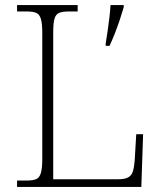

<svg xmlns="http://www.w3.org/2000/svg" viewBox="-20 -734 631 754"><path d="M47 0V-25H84Q109 -25 122 -30.5Q135 -36 140.5 -54.5Q146 -73 146 -109V-605Q146 -642 140.5 -660Q135 -678 122 -683.5Q109 -689 84 -689H47V-714H285V-689H251Q226 -689 212.5 -683.5Q199 -678 194 -660.5Q189 -643 189 -606V-30H443Q470 -30 483.5 -37.5Q497 -45 502 -61.5Q507 -78 509 -104L515 -207H542L535 0ZM395 -563Q399 -587 403 -614.5Q407 -642 410 -668.5Q413 -695 414 -714H466V-706Q460 -685 451 -658Q442 -631 431.5 -604Q421 -577 410 -554H395Z"/></svg>

Font: Noto Serif Bengali ExtraLight
Style: Regular
Weight: 250
Version: Version 2.003